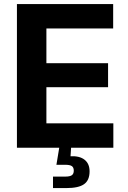

<svg xmlns="http://www.w3.org/2000/svg" viewBox="-20 -748 647 972"><path d="M65.7 0V-727.5H552.9V-603.8H214.9V-428.2H527.1V-306.7H214.9V-123.7H553.8V0ZM248.3 204.1V146H310.4Q333.8 146 343.7 139Q353.5 132.1 353.5 115.9Q353.5 99.6 343.7 92.9Q333.8 86.2 310.4 86.2H265.6L283.4 -21.3H339.9V0L337 43Q383.2 40.8 408.3 60.8Q433.5 80.8 433.5 119.5Q433.5 164.6 405.7 184.3Q377.9 204.1 316.7 204.1Z"/></svg>

Font: Adwaita Sans
Style: Regular
Weight: 400
Designer: Rasmus Andersson
Foundry: rsms
Version: Version 4.001;git-9221beed3